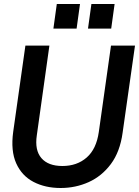

<svg xmlns="http://www.w3.org/2000/svg" viewBox="-20 -928 695 960"><path d="M283 12Q206 12 147.5 -18.5Q89 -49 61 -111.5Q33 -174 46 -269L107 -700H227L164 -251Q153 -177 187 -137.5Q221 -98 292 -98Q365 -98 413.5 -140.5Q462 -183 474 -268L535 -700H655L593 -264Q580 -169 534.5 -108Q489 -47 423.5 -17.5Q358 12 283 12ZM247 -785 264 -908H380L363 -785ZM420 -785 437 -908H553L536 -785Z"/></svg>

Font: Host Grotesk SemiBold
Style: Italic
Weight: 600
Italic angle: -8°
Designer: Doğukan Karapınar based on Poppins by Indian Type Foundry, Jonny Pinhorn
Foundry: Element Type
Version: Version 1.001; ttfautohint (v1.8.4.7-5d5b)